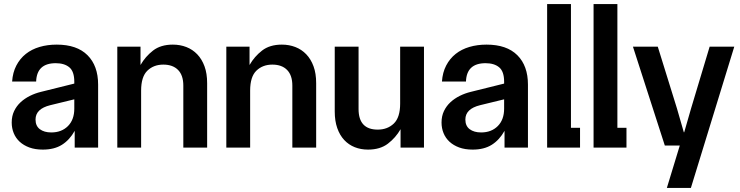

<svg xmlns="http://www.w3.org/2000/svg" viewBox="-20 -731 3665 951"><path d="M192 10Q154 10 125.5 -0.5Q97 -11 77.5 -29Q58 -47 48 -71.5Q38 -96 38 -124Q38 -156 50 -181Q62 -206 82 -224.5Q102 -243 128 -256Q154 -269 183 -276L348 -317V-326Q348 -377 323.5 -397.5Q299 -418 256 -418Q162 -418 159 -327H40Q43 -372 61 -406.5Q79 -441 108 -464Q137 -487 176 -498.5Q215 -510 261 -510Q361 -510 413.5 -457.5Q466 -405 466 -312V0H350V-83Q325 -38 287 -14Q249 10 192 10ZM156 -139Q156 -107 177.5 -91Q199 -75 234 -75Q285 -75 316.5 -106.5Q348 -138 348 -193V-239L229 -210Q156 -192 156 -139Z M561 -500H676V-409Q700 -451 738 -480.5Q776 -510 836 -510Q872 -510 903 -498Q934 -486 957 -462Q980 -438 993 -402.5Q1006 -367 1006 -319V0H888V-307Q888 -358 862 -384.5Q836 -411 789 -411Q741 -411 710 -381Q679 -351 679 -282V0H561Z M1101 -500H1216V-409Q1240 -451 1278 -480.5Q1316 -510 1376 -510Q1412 -510 1443 -498Q1474 -486 1497 -462Q1520 -438 1533 -402.5Q1546 -367 1546 -319V0H1428V-307Q1428 -358 1402 -384.5Q1376 -411 1329 -411Q1281 -411 1250 -381Q1219 -351 1219 -282V0H1101Z M1803 10Q1767 10 1737 -2Q1707 -14 1685 -37.5Q1663 -61 1650.5 -96.5Q1638 -132 1638 -179V-500H1756V-191Q1756 -89 1851 -89Q1899 -89 1930.5 -119Q1962 -149 1962 -218V-500H2080V0H1964V-91Q1940 -49 1901.5 -19.5Q1863 10 1803 10Z M2321 10Q2283 10 2254.5 -0.5Q2226 -11 2206.5 -29Q2187 -47 2177 -71.5Q2167 -96 2167 -124Q2167 -156 2179 -181Q2191 -206 2211 -224.5Q2231 -243 2257 -256Q2283 -269 2312 -276L2477 -317V-326Q2477 -377 2452.5 -397.5Q2428 -418 2385 -418Q2291 -418 2288 -327H2169Q2172 -372 2190 -406.5Q2208 -441 2237 -464Q2266 -487 2305 -498.5Q2344 -510 2390 -510Q2490 -510 2542.5 -457.5Q2595 -405 2595 -312V0H2479V-83Q2454 -38 2416 -14Q2378 10 2321 10ZM2285 -139Q2285 -107 2306.5 -91Q2328 -75 2363 -75Q2414 -75 2445.5 -106.5Q2477 -138 2477 -193V-239L2358 -210Q2285 -192 2285 -139Z M2690 -711H2808V-98H2853V0H2690Z M2920 -711H3038V-98H3083V0H2920Z M3347 -10H3273L3115 -500H3238L3333 -194L3367 -76H3369L3403 -194L3495 -500H3617L3402 200H3283Z"/></svg>

Font: CyStack Display SemiBold
Style: Regular
Weight: 600
Designer: Weizhong Zhang
Foundry: 本地遙控
Version: Version 1.000;Glyphs 3.1.2 (3151)